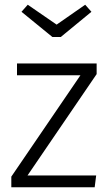

<svg xmlns="http://www.w3.org/2000/svg" viewBox="-20 -791 462 811"><path d="M27.8 0V-44.9L319.8 -473.1H51.8V-522.9H388.2V-478L96.2 -49.8H386.2L379.9 0ZM366.2 -741.2 236.8 -634.8H201.2L70.8 -741.2L97.2 -771L219.2 -687L339.8 -771Z"/></svg>

Font: FiraSans-Light
Style: Regular
Weight: 300
Designer: Carrois Corporate & Edenspiekermann AG
Foundry: Carrois Corporate GbR & Edenspiekermann AG
Version: Version 3.106;PS 003.106;hotconv 1.0.70;makeotf.lib2.5.58329